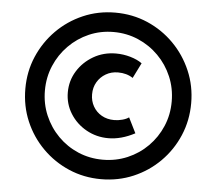

<svg xmlns="http://www.w3.org/2000/svg" viewBox="-57 -903 1107 982"><g transform="rotate(5 496.5 -412.5)"><path d="M496.5 15Q408.5 15 331.5 -18Q254.5 -51 195.8 -109.8Q137 -168.5 104 -246Q71 -323.5 71 -412.5Q71 -501 104 -578Q137 -655 195.2 -714Q253.5 -773 330.8 -806.5Q408 -840 496 -840Q584.5 -840 661.8 -806.8Q739 -773.5 797.5 -714.5Q856 -655.5 889.2 -578Q922.5 -500.5 922.5 -412Q922.5 -323.5 889.5 -246Q856.5 -168.5 798 -109.8Q739.5 -51 662.2 -18Q585 15 496.5 15ZM496.5 -85Q564 -85 623.2 -110.2Q682.5 -135.5 727.2 -180.5Q772 -225.5 797.2 -284.8Q822.5 -344 822.5 -412Q822.5 -480 797.2 -539.5Q772 -599 727 -644.2Q682 -689.5 622.8 -715Q563.5 -740.5 496 -740.5Q429 -740.5 370.2 -715Q311.5 -689.5 266.8 -644.2Q222 -599 196.8 -539.5Q171.5 -480 171.5 -412Q171.5 -344 196.8 -284.8Q222 -225.5 266.5 -180.5Q311 -135.5 370 -110.2Q429 -85 496.5 -85ZM515.5 -197Q454 -197 402.2 -226Q350.5 -255 319.8 -304.2Q289 -353.5 289 -413Q289 -472.5 319.5 -522Q350 -571.5 402 -601.8Q454 -632 518 -632Q555.5 -632 591.8 -621.5Q628 -611 652 -593.5L613 -515Q581 -536.5 536.5 -536.5Q501.5 -536.5 473.8 -520.2Q446 -504 429.8 -476.5Q413.5 -449 413.5 -413.5Q413.5 -379.5 429.2 -351.8Q445 -324 473 -308Q501 -292 537.5 -292Q558.5 -292 579.5 -297.8Q600.5 -303.5 612.5 -312.5L651.5 -234Q581.5 -197 515.5 -197Z"/></g></svg>

Font: Spartan Thin
Style: Bold
Weight: 700
Version: Version 1.004